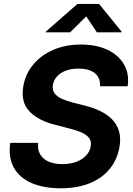

<svg xmlns="http://www.w3.org/2000/svg" viewBox="-20 -969 694 999"><path d="M295.3 10.6Q208.2 10.6 145.4 -16.1Q82.6 -42.9 52.6 -95.6Q22.6 -148.4 33.3 -225.8H178.3Q174.8 -189 189.9 -164.3Q204.9 -139.7 234.6 -127.4Q264.2 -115.1 304.6 -115.1Q344.4 -115.1 376 -126.8Q407.5 -138.4 427.6 -159.3Q447.6 -180.2 452.1 -207.9Q456.4 -233 444.5 -249.7Q432.6 -266.5 406.7 -278.5Q380.7 -290.6 342.1 -300.2L265.3 -320.1Q179.2 -341.7 133.5 -389.2Q87.7 -436.6 100.9 -517.8Q111.5 -583.5 152.7 -632.9Q193.9 -682.3 257.8 -709.8Q321.8 -737.3 401 -737.3Q481.3 -737.3 539.3 -709.8Q597.3 -682.3 625.5 -633.3Q653.6 -584.3 644.2 -520.2H500.3Q503.3 -563.7 474 -587.9Q444.8 -612 388.8 -612Q350.7 -612 322.2 -601.2Q293.7 -590.5 276.6 -571.4Q259.6 -552.3 255.3 -528.1Q250.8 -501.3 264 -483.5Q277.2 -465.8 302.1 -454.7Q326.9 -443.6 356.7 -436L419.5 -420Q463.4 -409.3 500.1 -391.9Q536.7 -374.5 562.3 -348.9Q587.8 -323.3 598.7 -288.2Q609.6 -253.2 602.1 -207.2Q591.3 -141 552.3 -92Q513.3 -43 448.6 -16.2Q384 10.6 295.3 10.6ZM345 -800.8H217.7L218.4 -804.4L383.1 -948.7H495.4L612.6 -804.4L611.9 -800.8H484.1L428.7 -883.8Z"/></svg>

Font: Adwaita Sans
Style: Italic
Weight: 400
Italic angle: -9.39999°
Designer: Rasmus Andersson
Foundry: rsms
Version: Version 4.001;git-9221beed3